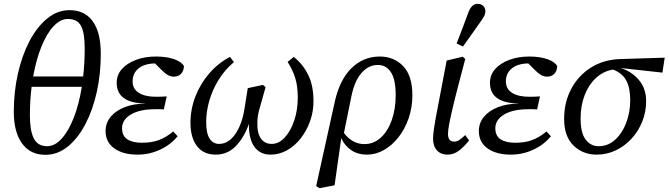

<svg xmlns="http://www.w3.org/2000/svg" viewBox="-20 -794 3489 1002"><path d="M217 14Q138 14 95 -45.5Q52 -105 52 -211Q52 -315 73.5 -410Q95 -505 134 -579.5Q173 -654 226.5 -697.5Q280 -741 343 -741Q422 -741 464 -683Q506 -625 506 -513Q506 -408 485 -313.5Q464 -219 425 -145Q386 -71 333 -28.5Q280 14 217 14ZM334 -695Q295 -695 259.5 -657Q224 -619 196.5 -551.5Q169 -484 153 -395H414Q418 -430 420 -466.5Q422 -503 422 -541Q422 -624 402.5 -659.5Q383 -695 334 -695ZM226 -31Q266 -31 301.5 -70Q337 -109 364.5 -178.5Q392 -248 407 -341H145Q136 -271 136 -191Q136 -112 156.5 -71.5Q177 -31 226 -31Z M698 13Q622 13 576.5 -19.5Q531 -52 531 -110Q531 -153 558 -185Q585 -217 631.5 -235Q678 -253 737 -253L736 -254Q589 -257 589 -362Q589 -403 616 -433.5Q643 -464 689.5 -481.5Q736 -499 793 -499Q849 -499 888 -485.5Q927 -472 940 -449Q939 -424 925 -409Q911 -394 887 -394Q869 -394 852.5 -404.5Q836 -415 819 -433L789 -463Q733 -462 702.5 -436.5Q672 -411 672 -369Q672 -330 704.5 -309.5Q737 -289 794 -289Q814 -289 823.5 -289.5Q833 -290 850 -291L835 -223Q826 -224 815 -224Q804 -224 790 -224Q709 -224 663 -196.5Q617 -169 617 -125Q617 -85 644.5 -67Q672 -49 721 -49Q771 -49 809 -63Q847 -77 884 -108L907 -83Q870 -38 814.5 -12.5Q759 13 698 13Z M1106 13Q1042 13 1008 -31.5Q974 -76 974 -153Q974 -224 1000 -291Q1026 -358 1072.5 -411.5Q1119 -465 1180 -497L1201 -470Q1154 -431 1121.5 -378.5Q1089 -326 1072.5 -269Q1056 -212 1056 -157Q1056 -98 1074 -70.5Q1092 -43 1123 -43Q1172 -43 1207 -93Q1242 -143 1255 -221L1273 -334L1352 -351L1366 -339L1337 -236Q1330 -213 1326.5 -193Q1323 -173 1323 -153Q1322 -98 1342 -70.5Q1362 -43 1398 -43Q1435 -43 1466 -76.5Q1497 -110 1515.5 -165Q1534 -220 1534 -285Q1534 -345 1520.5 -387.5Q1507 -430 1481 -471L1513 -497Q1560 -460 1588 -404Q1616 -348 1616 -266Q1616 -211 1598 -161Q1580 -111 1549 -71.5Q1518 -32 1477.5 -9.5Q1437 13 1392 13Q1337 13 1307.5 -28Q1278 -69 1279 -148Q1255 -78 1211.5 -32.5Q1168 13 1106 13Z M1814 -292 1775 -100Q1795 -73 1822 -57.5Q1849 -42 1882 -42Q1930 -42 1967 -75.5Q2004 -109 2024.5 -167Q2045 -225 2045 -298Q2045 -378 2020.5 -416.5Q1996 -455 1952 -455Q1903 -455 1866.5 -413Q1830 -371 1814 -292ZM1647 188 1630 177 1728 -267Q1754 -380 1815.5 -439.5Q1877 -499 1962 -499Q2036 -499 2084 -449Q2132 -399 2132 -297Q2132 -233 2112.5 -176.5Q2093 -120 2059.5 -77.5Q2026 -35 1983.5 -11Q1941 13 1894 13Q1848 13 1813.5 -10Q1779 -33 1761 -73L1726 173Z M2315 13Q2281 13 2260.5 -9Q2240 -31 2240 -71Q2240 -91 2246 -131Q2252 -171 2267 -247L2311 -478L2395 -498L2408 -486L2374 -357Q2353 -276 2341 -224.5Q2329 -173 2323.5 -143Q2318 -113 2318 -95Q2318 -55 2350 -55Q2365 -55 2378.5 -64.5Q2392 -74 2408 -89L2428 -61Q2400 -26 2373.5 -6.5Q2347 13 2315 13ZM2363 -567Q2379 -608 2394.5 -649Q2410 -690 2425 -731Q2442 -774 2472 -774Q2491 -774 2502 -763Q2513 -752 2513 -737Q2513 -722 2506.5 -709.5Q2500 -697 2486 -678Q2464 -647 2441.5 -615Q2419 -583 2396 -551Z M2646 13Q2570 13 2524.5 -19.5Q2479 -52 2479 -110Q2479 -153 2506 -185Q2533 -217 2579.5 -235Q2626 -253 2685 -253L2684 -254Q2537 -257 2537 -362Q2537 -403 2564 -433.5Q2591 -464 2637.5 -481.5Q2684 -499 2741 -499Q2797 -499 2836 -485.5Q2875 -472 2888 -449Q2887 -424 2873 -409Q2859 -394 2835 -394Q2817 -394 2800.5 -404.5Q2784 -415 2767 -433L2737 -463Q2681 -462 2650.5 -436.5Q2620 -411 2620 -369Q2620 -330 2652.5 -309.5Q2685 -289 2742 -289Q2762 -289 2771.5 -289.5Q2781 -290 2798 -291L2783 -223Q2774 -224 2763 -224Q2752 -224 2738 -224Q2657 -224 2611 -196.5Q2565 -169 2565 -125Q2565 -85 2592.5 -67Q2620 -49 2669 -49Q2719 -49 2757 -63Q2795 -77 2832 -108L2855 -83Q2818 -38 2762.5 -12.5Q2707 13 2646 13Z M3094 13Q3022 13 2973 -34.5Q2924 -82 2924 -173Q2924 -260 2961 -330Q2998 -400 3065 -442Q3132 -484 3222 -486L3449 -493L3437 -415L3220 -439H3219Q3275 -422 3313.5 -377.5Q3352 -333 3352 -266Q3352 -210 3332 -160Q3312 -110 3276.5 -71Q3241 -32 3194 -9.5Q3147 13 3094 13ZM3010 -175Q3010 -100 3036.5 -65.5Q3063 -31 3104 -31Q3153 -31 3190 -64.5Q3227 -98 3248 -153Q3269 -208 3269 -271Q3269 -336 3248 -374.5Q3227 -413 3179 -431Q3127 -422 3089 -386Q3051 -350 3030.5 -295.5Q3010 -241 3010 -175Z"/></svg>

Font: Source Serif 4 SmText
Style: Italic
Weight: 400
Italic angle: -12°
Designer: Frank Grießhammer
Foundry: Adobe
Version: Version 4.005;hotconv 1.1.0;makeotfexe 2.6.0